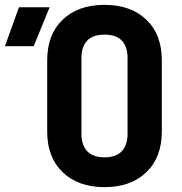

<svg xmlns="http://www.w3.org/2000/svg" viewBox="-130 -760 750 790"><path d="M-109.7 -570 -52 -730H74.2L8.5 -570ZM300 10Q191.8 10 128 -51.2Q64.2 -112.5 64.2 -218.5V-511.5Q64.2 -618.4 128 -679.2Q191.8 -740 300 -740Q408.2 -740 472 -679.2Q535.8 -618.4 535.8 -511.7V-218.5Q535.8 -112.5 472 -51.2Q408.2 10 300 10ZM300 -112.6Q347.1 -112.6 371 -137.6Q394.8 -162.6 394.8 -208.5V-521.5Q394.8 -568.2 371.4 -592.8Q348 -617.4 300 -617.4Q252.2 -617.4 228.7 -592.8Q205.2 -568.2 205.2 -521.5V-208.5Q205.2 -162.6 229.1 -137.6Q253 -112.6 300 -112.6Z"/></svg>

Font: JetBrains Mono
Style: Regular
Weight: 400
Monospace: yes
Designer: Philipp Nurullin, Konstantin Bulenkov
Foundry: JetBrains
Version: Version 2.305